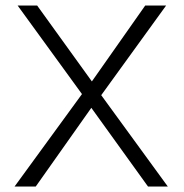

<svg xmlns="http://www.w3.org/2000/svg" viewBox="-20 -678 669 698"><path d="M278 -336 44 -658H115L314 -382L508 -658H584L348 -332L590 0H518L312 -286L110 0H33Z"/></svg>

Font: Ysabeau SC Semilight
Style: Regular
Weight: 300
Designer: Christian Thalmann (Catharsis Fonts)
Version: Version 0.003